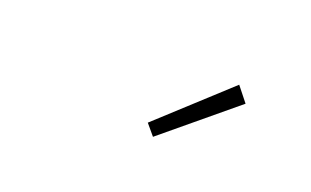

<svg xmlns="http://www.w3.org/2000/svg" viewBox="-37 -873 673 416"><g transform="rotate(20 300.0 -665.0)"><path d="M325 -580 304 -605 462 -750 489 -716Z"/></g></svg>

Font: TypoPRO Source Code Pro
Style: Italic
Weight: 300
Italic angle: -11°
Monospace: yes
Designer: Paul D. Hunt, Teo Tuominen
Foundry: Adobe Systems Incorporated
Version: Version 1.030;PS 1.0;hotconv 1.0.84;makeotf.lib2.5.63406